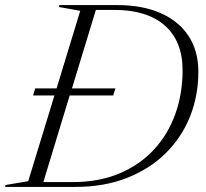

<svg xmlns="http://www.w3.org/2000/svg" viewBox="-60 -735 810 755"><path d="M70 -359.5 78.5 -387.5H162.5L255.5 -692.5L171.5 -707.5L173.5 -715H401.5Q499 -715 570.5 -684Q642 -653 681 -594.2Q720 -535.5 720 -452.5Q720 -360 687.8 -278.2Q655.5 -196.5 593 -134Q530.5 -71.5 440.5 -35.8Q350.5 0 235.5 0H-40L-38 -7.5L51 -22.5L154 -359.5ZM225.5 -19Q329 -19 409.2 -52.8Q489.5 -86.5 545 -146.5Q600.5 -206.5 629.2 -286.2Q658 -366 658 -459Q658 -572.5 588.5 -634.2Q519 -696 390 -696H317L223 -387.5H394L385 -359.5H214L110.5 -19Z"/></svg>

Font: Newsreader Display Light
Style: Italic
Weight: 300
Italic angle: -17°
Designer: Hugues Gentile
Foundry: Production Type
Version: Version 1.001